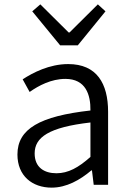

<svg xmlns="http://www.w3.org/2000/svg" viewBox="-20 -848 598 881"><path d="M217 13C285 13 347 -22 399 -66H402L410 0H476V-335C476 -465 424 -554 293 -554C206 -554 130 -514 84 -484L116 -426C157 -455 215 -486 280 -486C373 -486 396 -414 395 -341C163 -315 60 -257 60 -139C60 -41 128 13 217 13ZM239 -53C184 -53 139 -79 139 -144C139 -218 204 -264 395 -286V-128C340 -79 293 -53 239 -53ZM256 -640H337L464 -796L429 -828L299 -699H295L165 -828L128 -796Z"/></svg>

Font: Noto Sans HK DemiLight
Style: Regular
Weight: 350
Designer: Ryoko NISHIZUKA 西塚涼子 (kana, bopomofo & ideographs); Paul D. Hunt (Latin, Greek & Cyrillic); Sandoll Communications 산돌커뮤니
Foundry: Adobe
Version: Version 2.004;hotconv 1.0.118;makeotfexe 2.5.65603